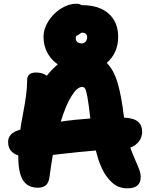

<svg xmlns="http://www.w3.org/2000/svg" viewBox="-20 -1030 820 1040"><path d="M670.9 -9.8Q636.2 -9.8 609.6 -24.7Q583 -39.6 557.1 -75.2Q522.5 -121.1 499 -214.8Q432.6 -210.4 266.1 -190.9Q253.9 -116.2 249 -78.1Q245.6 -43 230.2 -28.1Q214.8 -13.2 184.1 -13.2Q131.3 -13.2 105.2 -52.7Q79.1 -92.3 79.1 -181.2V-188Q23.9 -205.6 23.9 -261.2Q23.9 -308.6 85 -326.2Q86.9 -327.1 89.8 -327.1Q94.2 -359.4 105 -415.3Q115.7 -471.2 121.3 -513.7Q127 -556.2 127 -596.2Q127 -637.2 175.8 -637.2Q209 -637.2 233.9 -620.1Q262.2 -656.2 293 -681.2Q256.3 -706.5 236.1 -745.1Q215.8 -783.7 215.8 -830.1Q215.8 -873.5 242.2 -915.5Q268.6 -957.5 310.3 -983.6Q352.1 -1009.8 394 -1009.8Q408.7 -1009.8 422.9 -1002H424.8Q517.1 -1002 568.6 -956.1Q620.1 -910.2 620.1 -830.1Q620.1 -743.2 558.1 -689Q595.2 -653.3 616.5 -583Q637.7 -512.7 651.9 -393.1Q705.6 -390.1 727.8 -370.8Q750 -351.6 750 -316.9Q750 -287.6 733.2 -264.9Q716.3 -242.2 686 -230Q695.8 -201.2 711.2 -166.7Q726.6 -132.3 734.4 -110.8Q742.2 -89.4 742.2 -71.8Q742.2 -9.8 670.9 -9.8ZM390.1 -823.2Q390.1 -810.5 398.9 -802.7Q407.7 -794.9 422.9 -794.9Q435.5 -794.9 443.8 -804.4Q452.1 -814 452.1 -828.1Q452.1 -839.4 445.1 -846.2Q438 -853 425.8 -853Q418.9 -853 409.7 -845Q400.4 -836.9 394 -836.9Q390.1 -830.6 390.1 -823.2ZM424.8 -559.1Q397.9 -559.1 367.2 -509.5Q336.4 -460 309.1 -371.1Q378.4 -381.8 469.2 -388.2Q460.4 -467.8 453.4 -505.1Q446.3 -542.5 440.7 -550.8Q435.1 -559.1 424.8 -559.1Z"/></svg>

Font: Shantell Sans Bouncy
Style: Regular
Weight: 800
Designer: Stephen Nixon, Anya Danilova, Shantell Martin
Foundry: Arrow Type
Version: Version 1.006;[9816181b4]